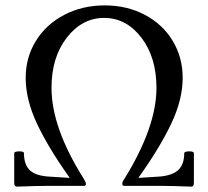

<svg xmlns="http://www.w3.org/2000/svg" viewBox="-20 -696 780 719"><path d="M43.9 2.9Q33.2 2.9 33.2 -11.2V-122.1Q33.2 -128.9 51.5 -129.2Q69.8 -129.4 69.8 -122.1Q69.8 -77.6 93.5 -56.9Q117.2 -36.1 171.9 -34.2L241.2 -29.8Q161.1 -142.1 118.7 -232.4Q76.2 -322.8 76.2 -404.8Q76.2 -481 114.5 -543Q152.8 -605 220.7 -640.4Q288.6 -675.8 372.1 -675.8Q455.6 -675.8 522.5 -640.4Q589.4 -605 626.7 -543Q664.1 -481 664.1 -404.8Q664.1 -323.2 621.3 -232.9Q578.6 -142.6 498 -29.8L567.9 -34.2Q621.1 -36.6 645.5 -57.6Q669.9 -78.6 669.9 -122.1Q669.9 -128.9 688 -129.2Q706.1 -129.4 706.1 -122.1V-11.2Q706.1 2.9 695.8 2.9Q624 0 579.1 0H444.8Q438 0 438 -7.8Q438 -16.1 446.8 -27.8Q565.9 -220.7 565.9 -367.2Q565.9 -481.4 509.3 -555.2Q452.6 -628.9 370.1 -628.9Q287.6 -628.9 230.2 -555.2Q172.9 -481.4 172.9 -367.2Q172.9 -217.8 293 -27.8Q301.8 -12.2 301.8 -7.8Q301.8 0 294.9 0H160.2Q115.7 0 43.9 2.9Z"/></svg>

Font: Junicode SmCond
Style: Regular
Weight: 400
Width: 4
Designer: Peter S. Baker
Version: Version 2.206